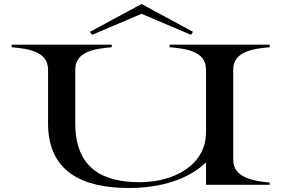

<svg xmlns="http://www.w3.org/2000/svg" viewBox="-20 -923 1412 959"><path d="M1327 -687V-700H827V-687C912 -680 1009 -666 1009 -576V-262C1009 -103 856 -13 677 -13C493 -13 356 -82 356 -307V-576C356 -667 456 -680 538 -687V-700H38V-687C120 -680 220 -666 220 -576V-307C220 -63 394 16 624 16C777 16 918 -24 1009 -112V0H1327V-11C1245 -19 1145 -36 1145 -124V-576C1145 -666 1245 -680 1327 -687ZM944 -764 687 -903 429 -764 440 -749 687 -854 934 -749Z"/></svg>

Font: Sprat Extended Medium
Style: Regular
Weight: 500
Width: 9
Designer: Ethan Nakache
Foundry: Collletttivo
Version: Version 2.000;Glyphs 3.2 (3217)